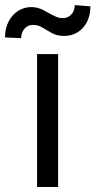

<svg xmlns="http://www.w3.org/2000/svg" viewBox="-60 -746 381 766"><path d="M87.9 -530.3H171.9V0H87.9ZM65.4 -717.8Q78.1 -717.8 89.4 -714.8Q100.6 -711.9 111.3 -706.5Q122.1 -701.2 131.8 -695.3Q149.4 -685.5 162.6 -679.7Q175.8 -673.8 191.4 -673.8Q211.9 -673.8 225.1 -689Q238.3 -704.1 238.3 -725.6L300.8 -720.7Q300.8 -685.5 287.1 -658.7Q273.4 -631.8 249.5 -617.2Q225.6 -602.5 195.3 -602.5Q179.7 -602.5 167.5 -606Q155.3 -609.4 146.5 -614.3Q137.7 -619.1 126 -626Q109.4 -636.7 98.1 -641.6Q86.9 -646.5 69.3 -646.5Q50.8 -646.5 37.6 -631.3Q24.4 -616.2 24.4 -593.8L-40 -596.7Q-40 -631.8 -25.9 -659.7Q-11.7 -687.5 12.2 -702.6Q36.1 -717.8 65.4 -717.8Z"/></svg>

Font: Pretendard GOV Variable
Style: Regular
Weight: 400
Designer: Base glyphs from Inter by Rasmus Andersson; Hangul glyphs from Noto Sans CJK(Source Han Sans) by Jang Soo-young and Kang
Foundry: Kil Hyung-jin
Version: Version 1.307;Glyphs 3.2 (3192)